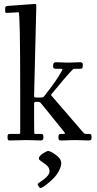

<svg xmlns="http://www.w3.org/2000/svg" viewBox="-20 -704 489 969"><path d="M169.9 225.1Q169.9 223.6 179.3 216.9Q188.7 210.2 200 202.1Q230 180.2 230 159.9Q230 140.6 210.7 126Q202.9 120.1 195.1 115Q176 102.5 176 96.9Q176 84 195.7 71Q215.3 58.1 223 58.1Q230.7 58.1 246.3 67.1Q262 76.2 275.5 89.7Q289.1 103.3 289.1 118.7Q289.1 134 279.1 154.8Q269 175.5 254.5 191Q240 206.5 224.6 219.2Q193.4 245.1 182.9 245.1Q180.7 245.1 175.3 236.9Q169.9 228.8 169.9 225.1ZM74 -642.1 17.1 -638.9Q9.5 -638.9 7.8 -640.5Q6.1 -642.1 6.1 -648.9V-659.9Q6.1 -667 8.3 -670.2Q10.5 -673.3 18.1 -674.1Q148.2 -684.1 155.6 -684.1Q163.1 -684.1 163.1 -676.8V-668L152.1 -221.9Q152.1 -215.1 154.2 -213.5Q156.2 -211.9 165 -211.9H187Q198 -211.9 203.5 -218.8Q209 -225.6 235.6 -261Q262.2 -296.4 278.8 -323.6Q295.4 -350.8 295.4 -353.9Q295.4 -356.9 284.9 -356.9H261Q249.3 -356.9 248.3 -366.2Q248 -368.2 248 -373Q248 -389.9 262 -389.9L324 -387.9L386 -389.9Q397.9 -389.9 397.9 -377.2Q397.9 -364.5 395.6 -360.7Q393.3 -356.9 385 -356.9H353Q345.5 -356.9 263.2 -256.8Q243.9 -233.6 242.1 -231.6Q240.2 -229.5 239.4 -227.7Q238.5 -225.8 238.3 -225.3Q238 -224.9 238.6 -223.4Q239.3 -221.9 239.7 -221.3Q240.2 -220.7 242.1 -218.6Q243.9 -216.6 245.1 -215.1L396 -40Q403.1 -31.5 406.2 -29.8Q409.4 -28.1 416 -28.1H428Q437.7 -28.1 439.8 -25Q441.9 -22 441.9 -14.4Q441.9 -6.8 441.7 -4.5Q441.4 -2.2 440.2 0.5Q438.2 4.9 428 4.9L358.9 2.9L288.1 4.9Q279.3 4.9 277.1 1.2Q274.9 -2.4 274.9 -11.5Q274.9 -20.5 277.3 -24.3Q279.8 -28.1 288.1 -28.1H301Q309.8 -28.1 307.6 -32.2Q306.9 -33.7 304 -38.1L194.1 -174.1Q185.1 -185.3 181.9 -187.6Q178.7 -189.9 172.1 -189.9H159.9Q155 -189.9 153.6 -187.7Q152.1 -185.5 152.1 -177V-93Q152.1 -28.1 154.1 -28.1H186Q195.1 -28.1 197 -24.2Q199 -20.3 199 -9Q199 4.9 186 4.9L115 2.9L31 4.9Q21.5 4.9 20 1.5Q18.1 -3.4 18.1 -10Q18.1 -16.6 18.3 -18.8Q18.6 -21 19.5 -23.4Q21.2 -28.1 30 -28.1H74Q80.1 -28.1 81.1 -29.9Q82 -31.7 82 -43V-236.1Q82 -642.1 74 -642.1Z"/></svg>

Font: Fanwood Text
Style: Regular
Weight: 400
Version: Version 1.1001